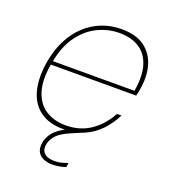

<svg xmlns="http://www.w3.org/2000/svg" viewBox="-128 -605 778 881"><g transform="rotate(20 260.5 -164.5)"><path d="M220 12Q149 12 105 -21Q61 -54 46 -114Q31 -174 45 -255Q56 -316 80.5 -363.5Q105 -411 141 -444Q177 -477 221.5 -494Q266 -511 315 -511Q389 -511 430.5 -479Q472 -447 486 -395Q500 -343 489 -282Q488 -272 486 -265Q484 -258 482 -247H55L58 -265H467Q480 -342 464 -392Q448 -442 409 -466.5Q370 -491 312 -491Q260 -491 209.5 -467.5Q159 -444 121 -393Q83 -342 68 -260L66 -251Q51 -166 69 -112Q87 -58 128 -33Q169 -8 224 -8Q292 -8 343.5 -42.5Q395 -77 428 -138H450Q428 -94 395.5 -60Q363 -26 319.5 -7Q276 12 220 12ZM225 182Q207 182 187.5 175Q168 168 157 150.5Q146 133 151 102Q155 83 165.5 65Q176 47 197 31Q218 15 251 1L316 -26L325 -10L255 20Q212 39 194 59Q176 79 171 102Q165 130 179.5 146Q194 162 225 163Q248 164 265 159.5Q282 155 296 150L293 171Q278 176 260.5 179Q243 182 225 182Z"/></g></svg>

Font: DM Sans 20pt Thin
Style: Italic
Weight: 250
Italic angle: -10°
Version: Version 4.004;gftools[0.9.30]